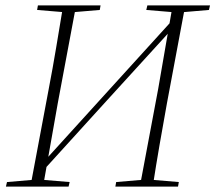

<svg xmlns="http://www.w3.org/2000/svg" viewBox="-20 -694 801 714"><path d="M2 0 6 -17 111 -26H130L239 -17L235 0ZM93 0 161 -362Q176 -440 189 -518Q202 -596 215 -674H263L195 -311L140 0ZM118 -657 121 -674H354L351 -657L245 -648H226ZM409 0 412 -17 517 -26H537L645 -17L642 0ZM500 0 568 -362 622 -674H669L601 -311Q587 -234 573.5 -156Q560 -78 548 0ZM524 -657 528 -674H761L757 -657L652 -648H632ZM120 -37 118 -74H126L384 -358L643 -643L647 -606H638L379 -322Z"/></svg>

Font: Source Serif 4 48pt Light
Style: Italic
Weight: 300
Italic angle: -12°
Designer: Frank Grießhammer
Foundry: Adobe Systems Incorporated
Version: Version 4.004;hotconv 1.0.116;makeotfexe 2.5.65601